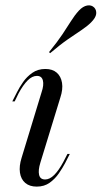

<svg xmlns="http://www.w3.org/2000/svg" viewBox="-20 -683 379 716"><path d="M130.6 -76.6Q121.8 -48.4 125.8 -31Q129.8 -13.7 148.4 -13.7Q165.3 -13.7 182.3 -30.6Q199.2 -47.6 216.1 -79L231.5 -108.9H240.3L222.6 -74.2Q213.7 -57.3 199.6 -36.7Q185.5 -16.1 165.3 -1.6Q145.2 12.9 116.9 12.9Q90.3 12.9 74.2 -0.8Q58.1 -14.5 54.4 -39.1Q50.8 -63.7 60.5 -94.4L134.7 -337.9Q144.4 -366.1 139.9 -383.1Q135.5 -400 117.7 -400Q100 -400 83.1 -383.1Q66.1 -366.1 49.2 -334.7L34.7 -304.8H25.8L43.5 -339.5Q52.4 -357.3 66.1 -377Q79.8 -396.8 100.4 -411.3Q121 -425.8 149.2 -425.8Q175.8 -425.8 191.5 -412.1Q207.3 -398.4 211.3 -374.2Q215.3 -350 204.8 -318.5ZM166.9 -484.7 162.9 -488.7Q194.4 -527.4 212.9 -555.2Q231.5 -583.1 244.8 -604.4Q258.1 -625.8 274.2 -643.5Q289.5 -659.7 305.2 -662.5Q321 -665.3 331.5 -654.8Q340.3 -645.2 338.7 -631Q337.1 -616.9 319.4 -599.2Q304.8 -584.7 283.5 -570.6Q262.1 -556.5 233.5 -536.7Q204.8 -516.9 166.9 -484.7Z"/></svg>

Font: Playfair 144pt SemiCondensed
Style: Italic
Weight: 400
Width: 4
Italic angle: -15.6°
Designer: Claus Eggers Sørensen
Foundry: Claus Eggers Sørensen
Version: Version 2.203